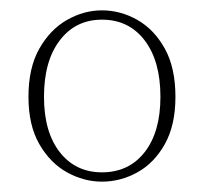

<svg xmlns="http://www.w3.org/2000/svg" viewBox="-20 -778 394 371"><path d="M177 -740Q126 -740 95.5 -700Q65 -660 65 -591Q65 -523 95.5 -484Q126 -445 177 -445Q229 -445 259.5 -484Q290 -523 290 -591Q290 -660 259.5 -700Q229 -740 177 -740ZM177 -758Q213 -758 245.5 -739.5Q278 -721 298.5 -684Q319 -647 319 -591Q319 -536 298.5 -499.5Q278 -463 245.5 -445Q213 -427 177 -427Q142 -427 109.5 -445Q77 -463 56 -499.5Q35 -536 35 -591Q35 -647 56 -684Q77 -721 109.5 -739.5Q142 -758 177 -758Z"/></svg>

Font: Source Serif Pro ExtraLight
Style: Regular
Weight: 200
Designer: Frank Grießhammer
Foundry: Adobe Systems Incorporated
Version: Version 3.001;hotconv 1.0.111;makeotfexe 2.5.65597